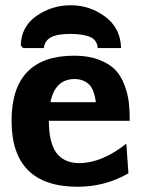

<svg xmlns="http://www.w3.org/2000/svg" viewBox="-20 -700 551 731"><path d="M68 -517 59 -527Q61 -599 119 -639.5Q177 -680 250 -680Q322 -680 380.5 -636.5Q439 -593 441 -517H352Q350 -546 326 -558Q302 -570 250 -571Q198 -571 174 -558Q150 -545 147 -517ZM24 -240Q24 -488 263 -488Q317 -488 357 -472.5Q397 -457 419 -434Q441 -411 454 -376Q467 -341 470.5 -310Q474 -279 474 -240H166Q166 -159 194 -119Q223 -79 282 -79Q367 -79 461 -153L469 -40Q380 11 276 11Q24 11 24 -240ZM172 -311H345Q338 -363 316.5 -381Q295 -399 264 -399Q190 -399 172 -311Z"/></svg>

Font: Coval
Style: Black
Weight: 1000
Foundry: Context Ltd
Version: Version 001.000